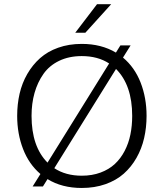

<svg xmlns="http://www.w3.org/2000/svg" viewBox="-20 -912 801 939"><path d="M523.9 -891.6 397.5 -752H348.1L454.6 -891.6ZM581.5 -630.4Q638.7 -582.5 667.7 -508.1Q696.8 -433.6 696.8 -345.2Q696.8 -288.1 684.8 -236.3Q672.9 -184.6 647.5 -139.9Q622.1 -95.2 585.2 -62.5Q548.3 -29.8 495.6 -11.2Q442.9 7.3 379.9 7.3Q282.7 7.3 212.4 -36.1L189.9 0H139.6L177.7 -61Q121.6 -108.9 92.8 -183.3Q64 -257.8 64 -345.2Q64 -402.3 75.9 -454.1Q87.9 -505.9 113.5 -550.3Q139.2 -594.7 175.8 -627.4Q212.4 -660.2 264.6 -678.7Q316.9 -697.3 379.9 -697.3Q475.6 -697.3 546.9 -654.8L568.8 -689.9H618.7ZM134.3 -345.2Q134.3 -195.3 212.4 -116.7L513.7 -601.6Q458.5 -637.7 379.9 -637.7Q317.4 -637.7 269.3 -614.5Q221.2 -591.3 192.4 -550.3Q163.6 -509.3 148.9 -457.5Q134.3 -405.8 134.3 -345.2ZM379.9 -52.7Q430.7 -52.7 471.9 -68.1Q513.2 -83.5 541.7 -110.1Q570.3 -136.7 589.6 -173.8Q608.9 -210.9 617.7 -253.9Q626.5 -296.9 626.5 -345.2Q626.5 -495.6 547.4 -574.7L245.6 -89.4Q301.3 -52.7 379.9 -52.7Z"/></svg>

Font: HK Grotesk Legacy
Style: Regular
Weight: 400
Designer: Alfredo Marco Pradil
Foundry: Hanken Design Co.
Version: Version 2.022;PS 002.022;hotconv 1.0.88;makeotf.lib2.5.64775